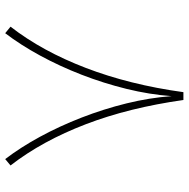

<svg xmlns="http://www.w3.org/2000/svg" viewBox="-14 -676 695 706"><g transform="rotate(90 333.0 -322.5)"><path d="M101.6 5.4Q144.5 -50.8 183.6 -122.6Q222.7 -194.3 254.2 -275.4Q285.6 -356.4 306.4 -440.9Q327.1 -525.4 333 -606.4Q338.9 -525.4 359.6 -440.9Q380.4 -356.4 411.9 -275.4Q443.4 -194.3 482.4 -122.6Q521.5 -50.8 564.5 5.4L587.9 -14.2Q542.5 -72.8 504.6 -142.1Q466.8 -211.4 436.3 -291Q405.8 -370.6 383.5 -460.4Q361.3 -550.3 347.2 -649.9H318.4Q304.7 -550.3 282.2 -460.4Q259.8 -370.6 229.2 -291Q198.7 -211.4 160.9 -142.1Q123 -72.8 77.6 -14.2Z"/></g></svg>

Font: Estedad-FD-VF Thin
Style: Regular
Weight: 100
Designer: Amin Abedi
Version: Version 5.0